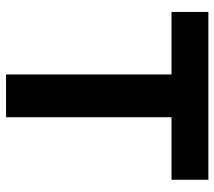

<svg xmlns="http://www.w3.org/2000/svg" viewBox="-58 -668 726 651"><g transform="rotate(90 305.5 -343.0)"><path d="M233 0V-561H21V-686H590V-561H378V0Z"/></g></svg>

Font: Archivo VF Beta
Style: Regular
Weight: 400
Designer: Hector Gatti
Foundry: Omnibus-Type
Version: Version 1.002